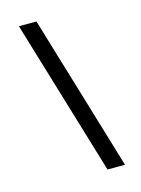

<svg xmlns="http://www.w3.org/2000/svg" viewBox="-98 -664 534 728"><g transform="rotate(-15 169.0 -300.0)"><path d="M117.8 -606.1H48.8L232.7 5.5H301.5Z"/></g></svg>

Font: SaysetthaMai Thin
Style: Regular
Weight: 100
Designer: John M. Durdin
Foundry: Lao Script for Windows
Version: Version 1.101